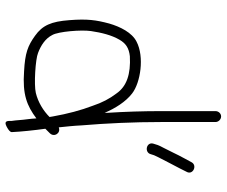

<svg xmlns="http://www.w3.org/2000/svg" viewBox="-82 -720 810 686"><g transform="rotate(90 323.0 -377.0)"><path d="M531 -511C534.1 -521.8 534.1 -522.1 542 -538C557.4 -567.2 565.6 -584.7 582 -615L594 -639C606.4 -660.8 571.9 -677.8 560 -657L547 -633C538.3 -617 531.3 -603.3 526 -592L508 -556C498.3 -538.3 496.7 -532 493 -519C486.9 -494.6 525 -486.9 531 -511ZM398 -149C375.9 -126.9 345.3 -108 312 -100C282.2 -92.9 191.3 -98.6 169 -108C142.1 -118.2 117.5 -134 105 -159C92.6 -180.5 85.9 -262.4 91 -297C96.6 -334.7 105.5 -371 122 -399C135.2 -421.8 152 -432.8 181 -436C244.9 -439.4 288.7 -424.8 314 -388C332.8 -363.4 346.7 -336.9 358 -303C373.9 -261.6 386.6 -213.7 396 -161ZM377 -742V-547C377 -483.9 379.1 -418.7 383 -357V-346C367.5 -383.1 343.4 -421.5 314 -444C275.2 -474.2 183.1 -488.2 129 -460C96.5 -443.8 75.5 -401.8 64 -362C51.6 -315.5 47 -284 52 -220C56.8 -155 70.5 -123.6 108 -97C143.9 -71.3 169.4 -61.5 235 -58C317.3 -52 358 -68.2 403 -102C403.7 -90.7 404.7 -80 406 -70C408.9 -50.6 409.3 -30.1 412 -14C412 1.4 411 15.6 433 4C445.7 -2.7 452 -8.7 452 -14C450.7 -46.2 445 -99 440 -134L456 -150C471.5 -165.5 456.1 -190.1 435 -182C432.4 -207.2 429.3 -235.1 428 -263C420.4 -353.8 416 -450 416 -547V-742C416 -752.6 406.6 -762 396 -762C385.4 -762 377 -752.6 377 -742Z"/></g></svg>

Font: Just Breathe
Style: Regular
Weight: 400
Foundry: Cannot Into Space Fonts
Version: Version 0.72